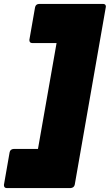

<svg xmlns="http://www.w3.org/2000/svg" viewBox="-73 -811 561 981"><path d="M288 150H-38Q-53 150 -53 134L-24 -32Q-21 -49 -3 -50H121L216 -591H92Q77 -591 77 -607L106 -773Q109 -790 127 -791H453Q468 -791 468 -777Q468 -774 309 132Q306 148 288 150Z"/></svg>

Font: YamahaIndonesia935. App Black
Style: Italic
Weight: 900
Italic angle: -10°
Designer: Dalton Maag Ltd
Foundry: Dalton Maag Ltd
Version: Version 1.002; January 01, 2024; Regular/Italic